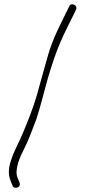

<svg xmlns="http://www.w3.org/2000/svg" viewBox="-20 -769 408 904"><path d="M31 85 39 105C47 125 81 114 72 91L64 71C59 60 57 49 58 37C61 1 75 -32 90 -61C114 -107 131 -155 152 -210C172 -272 188 -340 206 -403C224 -462 242 -520 266 -574C285 -618 307 -660 326 -699L338 -724C348 -744 314 -760 306 -739C270 -664 229 -592 205 -505C188 -444 170 -382 153 -319C136 -260 109 -193 87 -141C69 -97 48 -63 34 -20C21 15 16 51 31 85Z"/></svg>

Font: Stray Cat
Style: Cn
Weight: 400
Version: Version 1.0